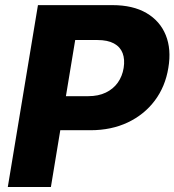

<svg xmlns="http://www.w3.org/2000/svg" viewBox="-20 -748 698 768"><path d="M11.2 0 131.8 -727.5H429.7Q511.7 -727.5 565.9 -695.8Q620.1 -664.1 643.1 -607.4Q666 -550.8 653.3 -476.1Q641.1 -401.4 599.1 -345.5Q557.1 -289.6 491.2 -258.3Q425.3 -227.1 341.8 -227.1H157.2L179.7 -363.3H333Q373.5 -363.3 403.3 -377.7Q433.1 -392.1 451.2 -417.5Q469.2 -442.9 474.6 -476.1Q480 -510.3 470.5 -535.4Q460.9 -560.5 435.8 -574.2Q410.6 -587.9 369.6 -587.9H280.8L183.6 0Z"/></svg>

Font: Inter ExtraBold
Style: Italic
Weight: 800
Italic angle: -9.3988°
Designer: Rasmus Andersson
Foundry: rsms
Version: Version 4.001;git-66647c0bb